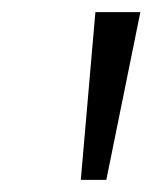

<svg xmlns="http://www.w3.org/2000/svg" viewBox="-20 -739 251 316"><path d="M113 -443 137 -719H211L155 -443Z"/></svg>

Font: Nunitoga
Style: Light Italic
Weight: 300
Italic angle: -9°
Designer: Vernon Adams
Foundry: Vernon Adams
Version: Version 1.0